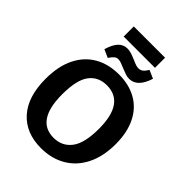

<svg xmlns="http://www.w3.org/2000/svg" viewBox="-285 -1153 1302 1302"><g transform="rotate(45 366.0 -502.5)"><path d="M42 -343Q42 -464 83.5 -547.5Q125 -631 199.5 -673.5Q274 -716 373 -716Q470 -716 542 -675.5Q614 -635 653 -556Q692 -477 692 -365Q692 -249 650 -164Q608 -79 531 -33.5Q454 12 352 12Q207 12 124.5 -80Q42 -172 42 -343ZM538 -359Q538 -606 367 -606Q286 -606 241 -546Q196 -486 196 -348Q196 -98 363 -98Q444 -98 491 -159.5Q538 -221 538 -359ZM182 -767Q200 -827 226.5 -854Q253 -881 290 -881Q309 -881 329 -874.5Q349 -868 375 -857Q397 -847 411 -842.5Q425 -838 437 -838Q455 -838 469 -848.5Q483 -859 498 -884L557 -858Q521 -743 442 -743Q425 -743 407 -749Q389 -755 362 -766Q344 -774 327 -780Q310 -786 297 -786Q281 -786 268.5 -775.5Q256 -765 240 -741ZM214 -1017H514V-920H214Z"/></g></svg>

Font: Bitter Pro
Style: Bold
Weight: 700
Designer: Sol Matas, and Bitter project Authors
Foundry: Sol Matas
Version: Version 1.010